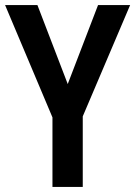

<svg xmlns="http://www.w3.org/2000/svg" viewBox="-20 -734 531 754"><path d="M246 -404 127 -714H0L186 -273V0H305V-277L491 -714H365Z"/></svg>

Font: Noto Sans Thai Cond SemBd
Style: Regular
Weight: 600
Width: 3
Designer: Monotype Design Team
Foundry: Monotype Imaging Inc.
Version: Version 2.002